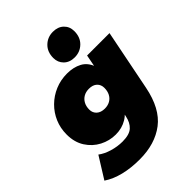

<svg xmlns="http://www.w3.org/2000/svg" viewBox="-301 -961 1302 1302"><g transform="rotate(-45 350.0 -310.5)"><path d="M255 204Q172 204 103.5 187Q35 170 -16 136L80 -18Q113 7 161.5 21.5Q210 36 259 36Q325 36 355 8.5Q385 -19 395 -68L409 -138L450 -294L485 -464L501 -547H716L629 -110Q596 57 499.5 130.5Q403 204 255 204ZM260 -30Q200 -30 146 -58Q92 -86 58 -139Q24 -192 24 -266Q24 -327 46.5 -379.5Q69 -432 109.5 -472Q150 -512 203.5 -534.5Q257 -557 318 -557Q379 -557 424.5 -533Q470 -509 490 -451.5Q510 -394 493 -294Q478 -204 446 -145.5Q414 -87 367 -58.5Q320 -30 260 -30ZM332 -207Q361 -207 383 -219.5Q405 -232 417 -255Q429 -278 429 -309Q429 -340 408.5 -359.5Q388 -379 350 -379Q321 -379 299 -366.5Q277 -354 264.5 -331Q252 -308 252 -277Q252 -246 273.5 -226.5Q295 -207 332 -207ZM433 -597Q385 -597 356 -625.5Q327 -654 327 -697Q327 -755 363 -790Q399 -825 451 -825Q499 -825 528 -797Q557 -769 557 -725Q557 -667 521 -632Q485 -597 433 -597Z"/></g></svg>

Font: Montserrat Thin Black
Style: Italic
Weight: 900
Italic angle: -11.3°
Version: Version 9.000